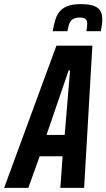

<svg xmlns="http://www.w3.org/2000/svg" viewBox="-62 -909 515 929"><path d="M-42 0 211 -688H385L345 0H230L241 -153H130L75 0ZM163 -256H251L277 -568H270ZM193 -758Q198 -787 205 -811Q212 -835 226 -852.5Q240 -870 264.5 -879.5Q289 -889 329 -889Q371 -889 393.5 -880Q416 -871 424.5 -855Q433 -839 433 -816Q433 -803 431 -789Q429 -775 426 -758H356Q358 -769 359 -779Q360 -789 360 -796Q360 -809 352.5 -816.5Q345 -824 324 -824Q302 -824 290 -816Q278 -808 273 -793.5Q268 -779 264 -758Z"/></svg>

Font: Saira ExtraCondensed
Style: Bold Italic
Weight: 700
Width: 2
Italic angle: -12°
Designer: Hector Gatti with collaboration of the Omnibus-Type team
Foundry: Omnibus-Type
Version: Version 1.101